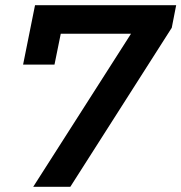

<svg xmlns="http://www.w3.org/2000/svg" viewBox="-20 -720 699 740"><path d="M108 0 522 -648 549 -590H152L227 -653L190 -471H69L115 -700H659L642 -613L251 0Z"/></svg>

Font: MOST Montserrat SemiBold
Style: Italic
Weight: 600
Italic angle: -11.3°
Designer: Julieta Ulanovsky
Foundry: Julieta Ulanovsky
Version: Version 8.000;March 11, 2024;FontCreator 15.0.0.2926 64-bit